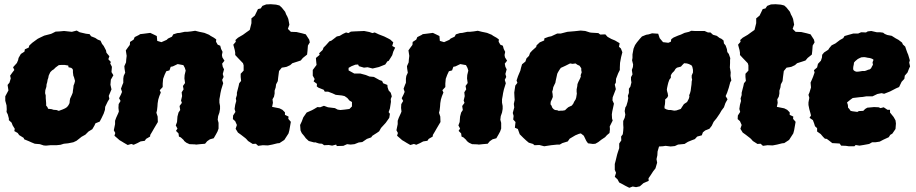

<svg xmlns="http://www.w3.org/2000/svg" viewBox="-20 -669 4345 911"><path d="M198 22 187 21 169 15 145 13 128 6 117 1 95 -8 92 -15 71 -28 64 -38 48 -47 50 -58 40 -74 35 -87 22 -99V-107L17 -126L11 -138L12 -150L11 -169L5 -191V-212L20 -240L16 -266L25 -277L31 -297L28 -310L38 -324L48 -337L42 -350L60 -370L66 -384L68 -394L79 -413L96 -424L98 -435L116 -443L119 -453L133 -466L159 -485L169 -490L190 -500L221 -508L226 -510L244 -519L263 -520L284 -522L321 -518L344 -524L358 -516L388 -509L405 -507L412 -497L432 -489L444 -481L457 -476L464 -461L472 -451L483 -430L485 -419L499 -402L494 -388L506 -375L503 -368L511 -352L509 -327L518 -312L506 -291L504 -267L509 -245L496 -214L499 -200L491 -187L479 -162L478 -148L472 -130L462 -109L453 -92L433 -84L428 -73L418 -56L400 -45L385 -30L367 -20L357 -12L343 -1L328 6L303 11L283 13L267 18L248 20H219ZM259 -143 278 -150 289 -155 298 -161 305 -170 310 -180 311 -192 313 -202 316 -208 321 -219 325 -229 326 -239 328 -252 329 -263 333 -273 336 -285 331 -303 328 -310 326 -326V-337L324 -342L318 -347L305 -350L304 -358L286 -361H272L259 -360L244 -349L235 -340L227 -335L219 -327L215 -319L211 -310L209 -299L206 -291L204 -279L201 -269L200 -257L195 -241L194 -227L197 -216V-204L198 -192L199 -179V-168L205 -161L208 -153L225 -151L234 -148L248 -147Z M639 -503 645 -507 662 -509 693 -513 714 -503 724 -498 726 -475 746 -469 771 -480 777 -486 796 -495 802 -506 821 -512 833 -513 856 -518H868L887 -520L906 -523L926 -518L936 -516L950 -513L972 -504L979 -499L995 -490L1006 -482L1005 -471L1013 -457L1025 -452L1029 -437L1036 -423L1033 -408L1035 -397L1045 -381L1034 -367L1037 -352L1043 -340L1037 -318L1041 -304L1034 -290L1039 -274L1030 -245L1026 -227L1024 -214L1021 -198V-182L1024 -166V-152L1021 -135L1015 -118L1013 -101L1017 -86V-59L1012 -45L1005 -32L994 -13L976 -8L963 1L953 13L930 15L911 17L904 16L879 15L864 8L854 0L851 -5L838 -17L829 -21L827 -36L815 -48L822 -59L814 -74L820 -90L822 -116L827 -135L835 -147L832 -166L843 -181L839 -192L844 -213L842 -231L851 -245L848 -261L858 -275L855 -297L856 -313L861 -334L857 -347L850 -360L823 -365L800 -354L790 -352L784 -335L769 -331L761 -314L754 -295L752 -273V-256L738 -241L743 -230L736 -213L731 -197L728 -179L727 -164L725 -146L722 -134L728 -116L729 -90L720 -75L710 -58L702 -44L693 -29L692 -21L673 -10L667 -1L647 2L632 10L614 18L603 14L586 19L567 8L559 3L547 -4L538 -12L523 -25L527 -38L520 -51L526 -80V-96L531 -110L541 -132L544 -140L542 -157L543 -175L552 -190L545 -203L554 -221L559 -233L554 -248L561 -267L565 -276V-296L567 -309L574 -324L571 -343L570 -355L578 -373L579 -387L581 -404L577 -430L587 -444L596 -456L597 -470L614 -481L619 -493Z M1205 23 1194 13 1179 14 1157 0 1151 -7 1145 -13 1123 -30 1109 -40 1098 -58 1104 -76 1096 -94 1085 -104 1086 -121 1097 -138 1093 -152 1096 -172 1101 -190 1099 -202 1104 -218V-229L1112 -260L1115 -274L1124 -285L1122 -304V-319L1136 -334V-359L1133 -369L1109 -394L1096 -408V-419L1094 -431L1087 -457L1099 -471L1097 -479L1109 -490L1133 -504L1148 -515L1165 -527L1173 -559V-582L1189 -595L1204 -626L1217 -629L1225 -641L1243 -648L1265 -649L1290 -647L1306 -643L1317 -633L1333 -613L1338 -600L1343 -591L1348 -579L1353 -552L1346 -532L1360 -518L1387 -517L1413 -511L1431 -506L1436 -498L1447 -481L1450 -468L1441 -453L1439 -427L1437 -410L1417 -394L1407 -382L1392 -377L1367 -369L1357 -360L1340 -352L1330 -350L1317 -348L1304 -332L1300 -302L1298 -284L1290 -269L1288 -254L1283 -239V-225L1280 -210L1273 -198L1275 -181L1271 -162L1306 -155L1320 -148L1332 -136V-124L1349 -116L1348 -105L1360 -91L1353 -51L1349 -36L1329 -5L1306 10L1296 11L1272 17L1251 21L1227 20Z M1445 0 1431 -13 1423 -24 1412 -37 1406 -50 1404 -76 1412 -93 1419 -112 1435 -135 1460 -146 1471 -152 1486 -161 1499 -160 1517 -167 1536 -160 1569 -156 1582 -149 1595 -147 1615 -149 1638 -152 1650 -164V-185L1638 -192L1628 -204L1615 -213L1602 -216L1573 -219L1558 -226L1537 -234H1521L1516 -243L1491 -253L1483 -259L1484 -271L1468 -283L1473 -294L1464 -310V-337L1482 -361L1480 -380L1479 -394L1497 -409L1494 -416L1511 -432L1515 -443L1526 -454L1543 -473L1552 -476L1564 -485L1578 -496L1592 -499L1607 -508L1622 -515L1633 -512L1645 -519L1661 -520L1708 -522L1733 -517L1747 -512L1758 -515L1777 -506L1803 -496L1823 -486L1832 -481L1846 -468L1841 -451L1855 -443L1846 -424L1841 -407L1833 -394L1824 -380L1818 -378L1808 -363L1788 -355L1778 -351L1748 -344L1724 -350L1707 -348L1683 -355L1679 -363L1666 -362L1648 -355L1634 -347V-335L1652 -325L1661 -320H1690L1716 -313L1733 -306L1754 -304L1781 -289L1793 -285L1798 -274L1818 -266L1819 -255L1824 -240L1834 -229L1839 -212L1834 -199L1835 -186L1830 -154L1824 -137L1830 -129L1827 -110L1810 -86L1788 -62L1779 -46L1769 -39L1747 -25L1741 -17L1721 -10L1699 5L1682 7L1662 15L1643 17L1627 15L1609 23L1578 24L1575 17L1556 22L1540 19L1518 20L1508 13L1494 12L1475 6L1471 7Z M1980 -503 1986 -507 2003 -509 2034 -513 2055 -503 2065 -498 2067 -475 2087 -469 2112 -480 2118 -486 2137 -495 2143 -506 2162 -512 2174 -513 2197 -518H2209L2228 -520L2247 -523L2267 -518L2277 -516L2291 -513L2313 -504L2320 -499L2336 -490L2347 -482L2346 -471L2354 -457L2366 -452L2370 -437L2377 -423L2374 -408L2376 -397L2386 -381L2375 -367L2378 -352L2384 -340L2378 -318L2382 -304L2375 -290L2380 -274L2371 -245L2367 -227L2365 -214L2362 -198V-182L2365 -166V-152L2362 -135L2356 -118L2354 -101L2358 -86V-59L2353 -45L2346 -32L2335 -13L2317 -8L2304 1L2294 13L2271 15L2252 17L2245 16L2220 15L2205 8L2195 0L2192 -5L2179 -17L2170 -21L2168 -36L2156 -48L2163 -59L2155 -74L2161 -90L2163 -116L2168 -135L2176 -147L2173 -166L2184 -181L2180 -192L2185 -213L2183 -231L2192 -245L2189 -261L2199 -275L2196 -297L2197 -313L2202 -334L2198 -347L2191 -360L2164 -365L2141 -354L2131 -352L2125 -335L2110 -331L2102 -314L2095 -295L2093 -273V-256L2079 -241L2084 -230L2077 -213L2072 -197L2069 -179L2068 -164L2066 -146L2063 -134L2069 -116L2070 -90L2061 -75L2051 -58L2043 -44L2034 -29L2033 -21L2014 -10L2008 -1L1988 2L1973 10L1955 18L1944 14L1927 19L1908 8L1900 3L1888 -4L1879 -12L1864 -25L1868 -38L1861 -51L1867 -80V-96L1872 -110L1882 -132L1885 -140L1883 -157L1884 -175L1893 -190L1886 -203L1895 -221L1900 -233L1895 -248L1902 -267L1906 -276V-296L1908 -309L1915 -324L1912 -343L1911 -355L1919 -373L1920 -387L1922 -404L1918 -430L1928 -444L1937 -456L1938 -470L1955 -481L1960 -493Z M2624 17 2595 20 2562 25 2539 19 2516 20 2509 14 2489 8 2477 -2 2463 -15 2446 -32 2437 -57 2423 -63 2426 -90 2415 -102 2417 -119 2413 -133 2420 -159 2418 -176 2422 -195 2421 -209 2420 -230 2425 -263 2435 -276 2431 -287 2438 -308 2449 -334 2452 -347 2457 -364 2473 -377 2478 -392 2490 -404 2495 -418 2505 -429 2524 -446 2526 -454 2541 -468 2562 -477 2563 -487 2582 -494 2596 -497 2624 -510H2641L2672 -518L2707 -521L2735 -524L2757 -522L2779 -515L2786 -514L2803 -513L2819 -512L2828 -505L2852 -506L2863 -494L2881 -484L2898 -477L2920 -464L2917 -447L2926 -439L2933 -421L2927 -398L2922 -371L2921 -349V-337L2913 -321L2903 -295L2902 -277L2897 -268L2902 -246L2887 -207L2886 -193L2893 -177L2885 -140L2883 -126L2884 -107L2887 -97L2873 -69L2874 -56L2872 -38L2860 -28L2851 -18L2833 -6L2819 5L2805 13L2793 14L2770 11L2762 0L2750 -25L2736 -36L2727 -34L2710 -27L2683 -11L2674 2L2648 10L2636 17ZM2631 -143 2642 -144H2650L2661 -146L2668 -153L2676 -160L2682 -163L2693 -168L2700 -177L2704 -186L2711 -197L2714 -206L2717 -225L2716 -233V-245L2719 -260L2720 -270L2724 -280L2728 -288L2732 -296L2736 -306L2735 -312L2740 -326L2738 -336V-345L2730 -357L2719 -362L2711 -368L2697 -366L2685 -368L2673 -362L2663 -357L2650 -351L2641 -347L2634 -337L2628 -327L2624 -319L2621 -305L2619 -296L2617 -287L2615 -276L2611 -268L2605 -255L2603 -243L2600 -234L2602 -223L2603 -209L2599 -199L2593 -186L2592 -174L2596 -169L2599 -162L2601 -157L2608 -150L2614 -147L2624 -146Z M2966 222 2948 213 2928 202 2918 197 2910 182 2897 170 2903 151 2897 137V109L2901 94L2908 65L2911 55L2918 34V21V12L2928 -3L2927 -21L2935 -32L2937 -48L2938 -64L2937 -78V-95L2944 -110L2947 -125L2944 -142L2947 -159L2952 -167L2958 -187L2961 -204L2959 -214L2964 -228V-248L2971 -258L2976 -278L2974 -290V-303L2981 -316L2978 -337L2983 -351L2984 -363L2979 -383L2981 -394V-411L2986 -438L2993 -455L3002 -468L3016 -485L3026 -496L3046 -504L3058 -506L3074 -511L3103 -509L3110 -488L3126 -469L3151 -466L3163 -471L3165 -483L3176 -491L3197 -500L3211 -505L3228 -513L3249 -518L3260 -523L3276 -522H3313H3323L3339 -515H3351L3363 -504L3381 -499L3394 -489L3403 -485L3413 -477L3415 -463L3423 -453L3429 -436L3431 -422L3438 -413L3445 -393L3444 -384V-370L3443 -349L3447 -326L3446 -309L3450 -287L3445 -279L3438 -253L3430 -229L3423 -213L3432 -198L3422 -180L3415 -160L3403 -144L3395 -130L3380 -108L3366 -91L3357 -72L3346 -58L3326 -50L3315 -41L3310 -27L3288 -21L3277 -9L3261 -3L3244 4L3228 14L3197 17L3182 24L3162 26L3138 23L3125 25L3107 26L3100 50L3099 68L3095 86L3098 103L3090 130L3079 144L3066 164L3057 177L3058 189L3033 200L3016 215L2998 219L2982 216ZM3179 -144 3189 -145 3210 -152 3217 -163 3225 -175 3240 -185 3248 -200 3251 -210 3250 -217 3254 -227 3257 -238 3259 -254 3261 -268 3262 -283 3264 -291 3262 -300V-311L3268 -325V-338L3265 -352L3261 -359L3249 -365L3239 -368L3226 -369L3217 -360L3211 -353L3200 -350L3192 -348L3185 -342L3179 -332L3169 -322L3163 -312V-300L3156 -291L3151 -277L3148 -265L3145 -251L3144 -243L3146 -233L3148 -227L3150 -214L3146 -206L3136 -197V-187L3135 -174L3133 -164V-155L3142 -150L3153 -147H3163Z M3600 23 3589 13 3574 14 3552 0 3546 -7 3540 -13 3518 -30 3504 -40 3493 -58 3499 -76 3491 -94 3480 -104 3481 -121 3492 -138 3488 -152 3491 -172 3496 -190 3494 -202 3499 -218V-229L3507 -260L3510 -274L3519 -285L3517 -304V-319L3531 -334V-359L3528 -369L3504 -394L3491 -408V-419L3489 -431L3482 -457L3494 -471L3492 -479L3504 -490L3528 -504L3543 -515L3560 -527L3568 -559V-582L3584 -595L3599 -626L3612 -629L3620 -641L3638 -648L3660 -649L3685 -647L3701 -643L3712 -633L3728 -613L3733 -600L3738 -591L3743 -579L3748 -552L3741 -532L3755 -518L3782 -517L3808 -511L3826 -506L3831 -498L3842 -481L3845 -468L3836 -453L3834 -427L3832 -410L3812 -394L3802 -382L3787 -377L3762 -369L3752 -360L3735 -352L3725 -350L3712 -348L3699 -332L3695 -302L3693 -284L3685 -269L3683 -254L3678 -239V-225L3675 -210L3668 -198L3670 -181L3666 -162L3701 -155L3715 -148L3727 -136V-124L3744 -116L3743 -105L3755 -91L3748 -51L3744 -36L3724 -5L3701 10L3691 11L3667 17L3646 21L3622 20Z M4007 25 3994 23 3971 22 3964 12 3947 11 3929 10 3915 -1 3903 -10 3894 -11 3885 -20 3874 -33 3857 -45V-61L3847 -70L3843 -83L3837 -99L3821 -110L3828 -121L3825 -133L3820 -151L3816 -171V-183L3820 -205L3816 -219L3821 -231L3828 -254L3826 -277L3833 -293L3838 -305L3845 -325L3842 -336L3857 -349L3861 -366L3875 -381L3880 -396L3881 -409L3890 -420L3910 -433L3915 -441L3926 -454L3944 -463L3965 -479L3981 -488L3987 -498L4004 -503L4029 -510H4052L4066 -516L4089 -515L4097 -520L4114 -522L4140 -516H4155L4170 -514L4178 -508L4190 -503L4211 -499L4230 -487L4243 -480L4260 -467L4264 -458L4275 -448L4280 -433L4285 -419L4289 -410L4297 -383L4294 -372L4298 -354L4293 -343L4286 -325L4273 -310L4271 -295L4258 -281L4246 -256L4232 -250L4203 -235L4175 -224L4163 -227L4143 -223L4120 -212H4104H4091L4073 -209L4060 -208L4026 -204L4015 -196L3999 -183L4003 -171L4004 -158L4009 -153L4016 -143L4025 -141L4048 -138L4055 -142L4076 -143L4085 -152L4095 -158L4127 -161L4149 -160L4158 -156L4173 -160L4191 -148H4203V-135L4220 -114L4229 -98L4231 -83L4229 -57L4214 -35L4204 -29L4197 -18L4171 -6L4154 3L4134 6H4118L4104 14L4077 19L4058 22L4040 19L4034 25ZM4042 -329H4051L4059 -330L4065 -331L4071 -332H4083L4092 -335L4099 -338L4107 -340L4113 -345L4117 -353L4122 -362L4120 -372L4122 -379L4125 -385L4120 -389L4113 -392L4105 -394L4097 -395L4088 -397L4080 -398L4067 -397L4060 -394L4050 -389L4044 -384L4038 -379L4032 -372L4031 -363L4029 -354L4028 -345L4029 -337L4035 -332Z"/></svg>

Font: Winky Rough ExtraBold
Style: Italic
Weight: 800
Italic angle: -8.97852°
Designer: Simon Atzbach
Foundry: typofactur
Version: Version 1.206; ttfautohint (v1.8.4.7-5d5b)